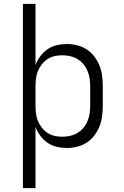

<svg xmlns="http://www.w3.org/2000/svg" viewBox="-20 -755 640 990"><path d="M98 215V-735H163V-420Q172 -444 188 -465.5Q204 -487 225.5 -501.5Q247 -516 272.5 -522Q298 -528 324 -528Q351 -528 378 -521.5Q405 -515 427.5 -500Q450 -485 466.5 -463.5Q483 -442 493 -416.5Q503 -391 506.5 -364Q510 -337 510 -310V-210Q510 -183 506.5 -156Q503 -129 493 -103.5Q483 -78 466.5 -56.5Q450 -35 427.5 -20Q405 -5 378 1.5Q351 8 324 8Q298 8 272.5 2Q247 -4 225.5 -18.5Q204 -33 188 -54.5Q172 -76 163 -100V215ZM301 -50Q321 -50 341.5 -54.5Q362 -59 379.5 -69.5Q397 -80 410 -95.5Q423 -111 431 -130Q439 -149 442 -169.5Q445 -190 445 -210V-310Q445 -330 442 -350.5Q439 -371 431 -390Q423 -409 410 -424.5Q397 -440 379.5 -450.5Q362 -461 341.5 -465.5Q321 -470 301 -470Q281 -470 261 -465.5Q241 -461 224.5 -450Q208 -439 195.5 -423Q183 -407 175.5 -388.5Q168 -370 165.5 -350Q163 -330 163 -310V-210Q163 -190 165.5 -170Q168 -150 175.5 -131.5Q183 -113 195.5 -97Q208 -81 224.5 -70Q241 -59 261 -54.5Q281 -50 301 -50Z"/></svg>

Font: Iosevka Etoile Light
Style: Regular
Weight: 300
Designer: Belleve Invis
Foundry: Belleve Invis
Version: Version 25.0.1; ttfautohint (v1.8.4)